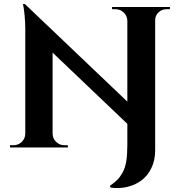

<svg xmlns="http://www.w3.org/2000/svg" viewBox="-20 -735 902 957"><path d="M538.6 -700.2H827.1L826.7 -689H809.6Q786.6 -689 770.3 -673.6Q753.9 -658.2 753.4 -635.7V15.1Q753.4 63 735.1 101.6Q716.8 140.1 686.3 163.3Q655.8 186.5 615.7 196.3Q575.7 206.1 532.2 200.2L526.9 191.9Q551.3 174.8 564.9 161.1Q578.6 147.5 591.3 124.5Q604 101.6 609.4 68.4Q614.7 35.2 614.7 -13.7V-117.7L242.2 -472.7V-68.4Q242.7 -44.4 259.8 -27.8Q276.9 -11.2 300.8 -11.2H317.9L318.4 0H29.8V-11.2H47.4Q71.3 -11.2 88.4 -27.8Q105.5 -44.4 106 -68.4V-589.8Q106 -623 103 -654.3Q100.1 -685.5 97.2 -700.2L94.2 -714.8H104L614.7 -228.5V-631.3Q614.3 -655.3 597.2 -672.1Q580.1 -689 556.2 -689H538.6Z"/></svg>

Font: Cinzel Bold
Style: Regular
Weight: 700
Designer: Natanael Gama
Version: Version 1.001;PS 001.001;hotconv 1.0.56;makeotf.lib2.0.21325